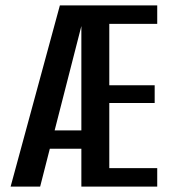

<svg xmlns="http://www.w3.org/2000/svg" viewBox="-20 -695 636 715"><path d="M565.5 -606H387V-377.5H556V-311.5H387V-69H565.5V0H283V-141H165.5L129.5 0H19.5L203 -675H565.5ZM183.5 -209.5H283V-598Z"/></svg>

Font: Anybody Narrow Medium
Style: Regular
Weight: 500
Width: 3
Designer: Tyler Finck
Foundry: Etcetera Type Company
Version: Version 1.000; ttfautohint (v1.8)